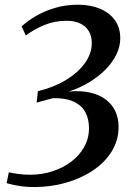

<svg xmlns="http://www.w3.org/2000/svg" viewBox="-20 -768 547 795"><path d="M122.5 6.5Q87.5 6.5 59 1.8Q30.5 -3 7.5 -9.5L16.5 -54.5Q34.5 -50.5 57.2 -47.5Q80 -44.5 105 -44.5Q153.5 -44.5 197.5 -58.8Q241.5 -73 275.5 -99Q309.5 -125 329 -160.2Q348.5 -195.5 348.5 -237.5Q348.5 -275 333.5 -303.2Q318.5 -331.5 285.5 -347Q252.5 -362.5 199 -361.5Q190.5 -359 177.2 -355.5Q164 -352 151.2 -348.5Q138.5 -345 131.5 -343L137 -390.5Q202 -406 252.2 -436.2Q302.5 -466.5 331.2 -506.2Q360 -546 360 -589.5Q360 -619.5 347.2 -640Q334.5 -660.5 311.2 -671.2Q288 -682 257 -682Q206.5 -682 163.2 -664.2Q120 -646.5 87 -621L69.5 -658.5Q91.5 -679.5 126.2 -700.2Q161 -721 206 -734.8Q251 -748.5 303.5 -748.5Q353 -748.5 392.5 -732.5Q432 -716.5 455 -685.5Q478 -654.5 478 -609Q478 -575.5 462 -542.5Q446 -509.5 416.8 -480Q387.5 -450.5 348.8 -427Q310 -403.5 264.5 -389Q316.5 -393.5 355 -384.2Q393.5 -375 419.2 -355Q445 -335 458 -306.2Q471 -277.5 471 -243.5Q471 -186.5 442 -140.2Q413 -94 363.5 -61.2Q314 -28.5 251.8 -11Q189.5 6.5 122.5 6.5Z"/></svg>

Font: Merriweather 72pt Medium
Style: Italic
Weight: 500
Italic angle: -7.8°
Version: Version 2.101